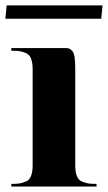

<svg xmlns="http://www.w3.org/2000/svg" viewBox="-22 -684 396 704"><path d="M349.1 -615.2H-2.4L2.4 -664.1H354ZM19.5 -507.8H214.8Q225.6 -507.8 230.5 -506.3Q235.4 -504.9 242.2 -498Q249 -491.2 251.5 -474.6Q253.9 -458 253.9 -429.7V-78.1Q253.9 -53.7 259.8 -38.6Q265.6 -23.4 279.3 -18.1Q293 -12.7 302.7 -11.2Q312.5 -9.8 332 -9.8V0H19.5V-9.8Q39.1 -9.8 48.8 -11.2Q58.6 -12.7 72.3 -18.1Q85.9 -23.4 91.8 -38.6Q97.7 -53.7 97.7 -78.1V-429.7Q97.7 -454.1 91.8 -469.2Q85.9 -484.4 72.3 -489.7Q58.6 -495.1 48.8 -496.6Q39.1 -498 19.5 -498Z"/></svg>

Font: spinwerad
Style: Bold
Weight: 700
Width: 7
Version: Version 0.3